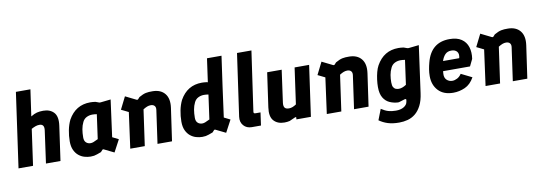

<svg xmlns="http://www.w3.org/2000/svg" viewBox="-67 -1222 5378 1902"><g transform="rotate(-10 2622.5 -271.5)"><path d="M30 0 136 -751H282L244 -485Q278 -506 305.5 -513Q333 -520 369 -520Q438 -520 476 -478.5Q514 -437 501 -345L452 0H306L351 -325Q360 -389 308 -389Q287 -389 268 -382Q249 -375 227 -363L176 0Z M755 9Q725 9 693.5 0Q662 -9 635.5 -30.5Q609 -52 592.5 -87.5Q576 -123 576 -175Q576 -231 587 -286.5Q598 -342 620 -387Q695 -521 842 -521Q863 -521 894 -517L930 -504Q936 -502 946 -503L1047 -514L997 -143L1059 -112L994 10L894 -39Q884 -43 880 -37L862 -17Q837 -8 820.5 -2Q804 4 789.5 6.5Q775 9 755 9ZM778 -122Q791 -122 807 -128Q823 -134 853 -149L887 -394Q863 -398 842 -398Q811 -398 784 -384.5Q757 -371 743 -342Q727 -310 720.5 -272Q714 -234 714 -190Q714 -156 732 -139Q750 -122 778 -122Z M1154 0 1203 -360 1130 -396 1192 -520 1299 -467Q1310 -462 1317 -470L1333 -488Q1373 -511 1402 -517Q1431 -523 1471 -522Q1552 -521 1593 -470.5Q1634 -420 1621 -328L1574 0H1428L1475 -333Q1479 -360 1466 -374.5Q1453 -389 1428 -389Q1409 -389 1391 -382Q1373 -375 1351 -361L1300 0Z M1878 9Q1848 9 1816.5 0Q1785 -9 1758.5 -30.5Q1732 -52 1715.5 -87.5Q1699 -123 1699 -175Q1699 -231 1710 -286.5Q1721 -342 1743 -387Q1818 -521 1965 -521Q1986 -521 2017 -517L2025 -514L2058 -750H2204L2161 -445L2120 -143L2182 -112L2117 10L2017 -39Q2007 -43 2003 -37L1985 -17Q1960 -8 1943.5 -2Q1927 4 1912.5 6.5Q1898 9 1878 9ZM1901 -122Q1914 -122 1930 -128Q1946 -134 1976 -149L2010 -394Q1986 -398 1965 -398Q1934 -398 1907 -384.5Q1880 -371 1866 -342Q1850 -310 1843.5 -272Q1837 -234 1837 -190Q1837 -156 1855 -139Q1873 -122 1901 -122Z M2377 -1Q2325 -1 2294.5 -36Q2264 -71 2271 -124L2360 -750H2505L2419 -151Q2417 -138 2422 -134Q2427 -130 2438 -130H2487L2469 -1Z M2704 10Q2635 10 2597 -32Q2559 -74 2572 -165L2621 -510H2767L2722 -185Q2718 -152 2729.5 -136Q2741 -120 2773 -120Q2791 -120 2809 -127Q2827 -134 2846 -147L2897 -510H3043L2971 0H2825L2827 -16Q2828 -22 2823.5 -23Q2819 -24 2813 -21Q2799 -15 2785 -8.5Q2771 -2 2757 4Q2732 10 2704 10Z M3131 0 3180 -360 3107 -396 3169 -520 3276 -467Q3287 -462 3294 -470L3310 -488Q3350 -511 3379 -517Q3408 -523 3448 -522Q3529 -521 3570 -470.5Q3611 -420 3598 -328L3551 0H3405L3452 -333Q3456 -360 3443 -374.5Q3430 -389 3405 -389Q3386 -389 3368 -382Q3350 -375 3328 -361L3277 0Z M3824 208Q3758 208 3710.5 193Q3663 178 3624 150L3666 42Q3704 67 3736.5 76.5Q3769 86 3812 86Q3861 86 3892 67Q3923 48 3928 19L3931 2Q3933 -6 3928.5 -9Q3924 -12 3916 -10L3855 9H3840Q3799 6 3761.5 -11Q3724 -28 3700 -67.5Q3676 -107 3676 -175Q3676 -210 3681 -248.5Q3686 -287 3695.5 -323.5Q3705 -360 3720 -387Q3795 -521 3942 -521Q3963 -521 3994 -517L4030 -504Q4036 -502 4046 -503L4147 -514L4082 -43Q4072 32 4046.5 81Q4021 130 3986 158Q3951 186 3909.5 197Q3868 208 3824 208ZM3878 -122Q3912 -122 3953 -149L3987 -394Q3963 -398 3942 -398Q3911 -398 3884 -384.5Q3857 -371 3843 -342Q3826 -308 3820 -271.5Q3814 -235 3814 -198Q3814 -164 3824 -148Q3834 -132 3849 -127Q3864 -122 3878 -122Z M4403 10Q4306 10 4253 -46.5Q4200 -103 4200 -192Q4200 -227 4205.5 -260.5Q4211 -294 4220 -327Q4270 -520 4456 -520Q4531 -520 4576 -489.5Q4621 -459 4637.5 -406.5Q4654 -354 4644 -288L4610 -218H4339Q4338 -205 4337 -191Q4335 -151 4358 -129.5Q4381 -108 4414 -108Q4437 -108 4462.5 -121Q4488 -134 4506 -162L4615 -108Q4578 -41 4521 -15.5Q4464 10 4403 10ZM4454 -405Q4415 -405 4392 -381Q4369 -357 4356 -317H4519Q4530 -359 4511.5 -382Q4493 -405 4454 -405Z M4728 0 4777 -360 4704 -396 4766 -520 4873 -467Q4884 -462 4891 -470L4907 -488Q4947 -511 4976 -517Q5005 -523 5045 -522Q5126 -521 5167 -470.5Q5208 -420 5195 -328L5148 0H5002L5049 -333Q5053 -360 5040 -374.5Q5027 -389 5002 -389Q4983 -389 4965 -382Q4947 -375 4925 -361L4874 0Z"/></g></svg>

Font: Finlandica
Style: Bold Italic
Weight: 700
Italic angle: -8°
Designer: Niklas Ekholm, Juho Hiilivirta, Jaakko Suomalainen
Foundry: Helsinki Type Studio
Version: Version 1.064; ttfautohint (v1.8.4.7-5d5b)